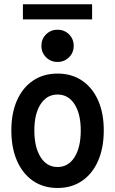

<svg xmlns="http://www.w3.org/2000/svg" viewBox="-20 -890 550 917"><path d="M254.9 7.8Q187.5 7.8 137.9 -26.1Q88.4 -60.1 61.3 -121.8Q34.2 -183.6 34.2 -267.1Q34.2 -350.1 61.3 -410.9Q88.4 -471.7 137.9 -505.1Q187.5 -538.6 254.9 -538.6Q322.3 -538.6 371.8 -505.1Q421.4 -471.7 448.5 -410.9Q475.6 -350.1 475.6 -267.1Q475.6 -183.6 448.5 -121.8Q421.4 -60.1 371.8 -26.1Q322.3 7.8 254.9 7.8ZM254.9 -92.3Q306.2 -92.3 335.9 -139.2Q365.7 -186 365.7 -267.1Q365.7 -346.2 335.9 -392.3Q306.2 -438.5 254.9 -438.5Q203.6 -438.5 173.8 -392.3Q144 -346.2 144 -267.1Q144 -187 173.8 -139.6Q203.6 -92.3 254.9 -92.3ZM254.9 -594.2Q222.2 -594.2 200 -616.5Q177.7 -638.7 177.7 -671.4Q177.7 -703.6 200 -725.8Q222.2 -748 254.9 -748Q287.6 -748 309.8 -725.8Q332 -703.6 332 -671.4Q332 -638.7 309.8 -616.5Q287.6 -594.2 254.9 -594.2ZM89.4 -797.4V-869.6H419.9V-797.4Z"/></svg>

Font: Reddit Sans Condensed SemiBold
Style: Regular
Weight: 600
Designer: Stephen Hutchings
Foundry: Reddit
Version: Version 1.014